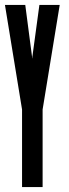

<svg xmlns="http://www.w3.org/2000/svg" viewBox="-22 -755 277 775"><path d="M67 0H150V-313L219 -735H137L108.5 -525V-520H107.5V-525L80 -735H-2L67 -313Z"/></svg>

Font: League Gothic Condensed
Style: Regular
Weight: 400
Width: 3
Designer: The League of Moveable Type
Version: Version 1.600; ttfautohint (v1.8.3)